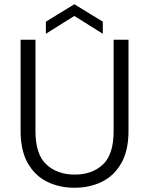

<svg xmlns="http://www.w3.org/2000/svg" viewBox="-20 -877 701 904"><path d="M77 -690H147V-259Q147 -150 198.5 -102.5Q250 -55 332 -55Q414 -55 464.5 -102.5Q515 -150 515 -259V-690H585V-260Q585 -168 551 -108.5Q517 -49 459.5 -21Q402 7 331 7Q260 7 202.5 -21Q145 -49 111 -108.5Q77 -168 77 -260ZM464 -718 330 -802 196 -718V-775L330 -857L464 -775Z"/></svg>

Font: Parkinsans Light Light
Style: Regular
Weight: 300
Version: Version 1.000